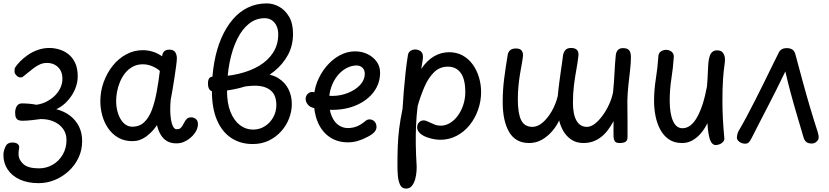

<svg xmlns="http://www.w3.org/2000/svg" viewBox="-27 -834 4874 1129"><path d="M200 243Q136 243 89.5 221.5Q43 200 18 162.5Q-7 125 -7 77Q-7 62 -1.5 45Q4 28 11 18Q16 12 24.5 8Q33 4 44 4Q66 4 76 12Q86 20 86 31Q86 37 84 47Q82 57 82 71Q82 105 110 130.5Q138 156 202 156Q246 156 283 134.5Q320 113 342 75Q364 37 364 -10Q364 -48 344.5 -75.5Q325 -103 291 -118.5Q257 -134 213 -134Q191 -131 160.5 -127.5Q130 -124 104 -124Q93 -124 83.5 -127Q74 -130 68 -140Q62 -150 62 -171Q62 -194 72 -210Q82 -226 102 -226Q122 -226 145 -224Q168 -222 187 -218Q217 -222 244.5 -235.5Q272 -249 293.5 -269.5Q315 -290 327.5 -316Q340 -342 340 -370Q340 -401 328 -421.5Q316 -442 295.5 -453Q275 -464 249 -464Q227 -464 208 -455.5Q189 -447 171 -433.5Q153 -420 136.5 -406Q120 -392 104 -380Q96 -378 87 -379.5Q78 -381 67 -393Q59 -402 58.5 -412Q58 -422 60 -434Q71 -452 90.5 -472Q110 -492 136.5 -510.5Q163 -529 195.5 -540.5Q228 -552 264 -552Q291 -552 320.5 -543.5Q350 -535 374.5 -516Q399 -497 414.5 -465Q430 -433 430 -385Q430 -356 420.5 -326.5Q411 -297 393.5 -271Q376 -245 353.5 -224.5Q331 -204 304 -192Q353 -179 386.5 -152.5Q420 -126 438 -89Q456 -52 456 -5Q456 49 434.5 94Q413 139 376.5 172.5Q340 206 294.5 224.5Q249 243 200 243Z M563 -238Q563 -297 582.5 -351Q602 -405 636 -447.5Q670 -490 715.5 -514.5Q761 -539 813 -539Q840 -539 868.5 -531Q897 -523 926 -503Q929 -524 939.5 -533Q950 -542 969 -542Q993 -542 1003 -527.5Q1013 -513 1013 -490Q1013 -479 1009 -448Q1005 -417 999 -378Q993 -339 987 -303.5Q981 -268 977 -249Q974 -219 974 -188Q974 -160 978 -133.5Q982 -107 990.5 -90.5Q999 -74 1012 -74Q1026 -74 1033.5 -80Q1041 -86 1046 -95Q1051 -104 1056 -113Q1062 -125 1071 -134.5Q1080 -144 1097 -144Q1113 -144 1125 -134Q1137 -124 1137 -104Q1137 -92 1132.5 -78Q1128 -64 1118 -51Q1107 -35 1090.5 -21.5Q1074 -8 1054 0.5Q1034 9 1010 9Q978 9 955.5 -4Q933 -17 918.5 -41Q904 -65 896 -98Q870 -59 833 -31.5Q796 -4 752 -4Q704 -4 668.5 -24.5Q633 -45 609.5 -79Q586 -113 574.5 -154.5Q563 -196 563 -238ZM656 -241Q656 -209 663 -181.5Q670 -154 682.5 -133Q695 -112 712.5 -100.5Q730 -89 751 -89Q793 -89 821 -115.5Q849 -142 866 -187.5Q883 -233 894 -292Q905 -351 913 -417Q894 -434 867 -445Q840 -456 813 -456Q780 -456 754 -442Q728 -428 709.5 -405Q691 -382 679 -353.5Q667 -325 661.5 -296Q656 -267 656 -241Z M1459 13Q1387 13 1333 -22.5Q1279 -58 1249 -127.5Q1219 -197 1219 -300Q1219 -389 1233 -467.5Q1247 -546 1274.5 -609.5Q1302 -673 1341 -719Q1380 -765 1430.5 -789.5Q1481 -814 1542 -814Q1579 -814 1614.5 -794.5Q1650 -775 1673 -735.5Q1696 -696 1696 -635Q1696 -566 1666.5 -511.5Q1637 -457 1587.5 -416.5Q1538 -376 1476.5 -349Q1415 -322 1349.5 -309Q1284 -296 1224 -297Q1213 -297 1204.5 -308.5Q1196 -320 1196 -342Q1196 -365 1203.5 -374Q1211 -383 1221 -383Q1304 -383 1374.5 -399.5Q1445 -416 1497.5 -447.5Q1550 -479 1579.5 -525.5Q1609 -572 1609 -632Q1609 -661 1599 -682Q1589 -703 1571.5 -715Q1554 -727 1529 -727Q1478 -727 1437.5 -695Q1397 -663 1368 -604.5Q1339 -546 1323.5 -468.5Q1308 -391 1308 -299Q1308 -226 1328.5 -175.5Q1349 -125 1383.5 -98.5Q1418 -72 1461 -72Q1499 -72 1530 -91.5Q1561 -111 1579.5 -144Q1598 -177 1598 -216Q1598 -275 1564.5 -302.5Q1531 -330 1472 -330Q1453 -330 1429.5 -327.5Q1406 -325 1387 -321Q1378 -319 1372 -328.5Q1366 -338 1364 -351.5Q1362 -365 1365 -376.5Q1368 -388 1378 -391Q1411 -399 1444.5 -399.5Q1478 -400 1505 -400Q1568 -400 1608.5 -375Q1649 -350 1669 -310Q1689 -270 1689 -223Q1689 -180 1673 -138Q1657 -96 1626.5 -62Q1596 -28 1554 -7.5Q1512 13 1459 13Z M1790 -212Q1781 -220 1775.5 -230.5Q1770 -241 1770 -254Q1771 -271 1783.5 -283Q1796 -295 1814 -293Q1822 -292 1832.5 -286.5Q1843 -281 1865 -275.5Q1887 -270 1927 -270Q1975 -270 2019 -287.5Q2063 -305 2090.5 -334.5Q2118 -364 2118 -400Q2118 -423 2104 -436Q2090 -449 2070 -449Q2039 -449 2009.5 -433Q1980 -417 1957.5 -389Q1935 -361 1921.5 -323.5Q1908 -286 1908 -243Q1908 -187 1923.5 -151Q1939 -115 1964 -98Q1989 -81 2018 -81Q2046 -81 2070.5 -90.5Q2095 -100 2121 -122Q2127 -127 2133 -129.5Q2139 -132 2146 -132Q2158 -132 2167.5 -126Q2177 -120 2182 -110Q2187 -100 2187 -88Q2187 -72 2175 -58Q2163 -44 2134 -29Q2104 -13 2076 -5Q2048 3 2019 3Q1957 3 1911.5 -28Q1866 -59 1842 -115Q1818 -171 1818 -245Q1818 -301 1838 -352Q1858 -403 1892.5 -444Q1927 -485 1970.5 -508.5Q2014 -532 2061 -532Q2101 -532 2134 -516Q2167 -500 2187.5 -472Q2208 -444 2208 -407Q2208 -344 2171.5 -294.5Q2135 -245 2071 -216.5Q2007 -188 1925 -188Q1903 -188 1881 -189.5Q1859 -191 1840.5 -194Q1822 -197 1809 -201.5Q1796 -206 1790 -212Z M2372 -512Q2375 -527 2387 -535Q2399 -543 2415 -543Q2432 -543 2446 -533Q2460 -523 2460 -500Q2460 -489 2457 -471Q2454 -453 2450 -429Q2484 -479 2525.5 -503Q2567 -527 2614 -527Q2659 -527 2694 -507.5Q2729 -488 2753 -454.5Q2777 -421 2789.5 -379Q2802 -337 2802 -293Q2802 -240 2784.5 -189.5Q2767 -139 2735 -99Q2703 -59 2658.5 -35.5Q2614 -12 2561 -12Q2539 -12 2511 -18.5Q2483 -25 2461 -37Q2445 -46 2435.5 -58.5Q2426 -71 2426 -85Q2426 -103 2437 -114.5Q2448 -126 2464 -126Q2472 -126 2481 -122.5Q2490 -119 2500 -114Q2513 -108 2529 -101.5Q2545 -95 2564 -95Q2594 -95 2620.5 -111.5Q2647 -128 2667 -156.5Q2687 -185 2698 -220Q2709 -255 2709 -292Q2709 -369 2682 -405.5Q2655 -442 2607 -442Q2558 -442 2524.5 -408.5Q2491 -375 2468.5 -322.5Q2446 -270 2429 -211Q2422 -157 2419.5 -97.5Q2417 -38 2418 19Q2419 76 2422 123Q2424 143 2422.5 169Q2421 195 2414.5 219Q2408 243 2395 259Q2382 275 2361 275Q2336 275 2325.5 252.5Q2315 230 2312.5 199Q2310 168 2310 143Q2310 76 2312 24Q2314 -28 2320.5 -79.5Q2327 -131 2340 -194Q2343 -244 2347.5 -299Q2352 -354 2358 -409Q2364 -464 2372 -512Z M3617 7Q3595 7 3588.5 -3Q3582 -13 3581 -27Q3581 -42 3580.5 -55.5Q3580 -69 3580.5 -84.5Q3581 -100 3581 -122Q3565 -92 3546.5 -68Q3528 -44 3506.5 -27.5Q3485 -11 3459.5 -2Q3434 7 3404 7Q3362 7 3332.5 -13Q3303 -33 3285.5 -63.5Q3268 -94 3261 -126Q3247 -95 3221.5 -64.5Q3196 -34 3161.5 -13.5Q3127 7 3084 7Q3005 7 2967 -57.5Q2929 -122 2929 -234Q2929 -307 2938 -375Q2947 -443 2958 -509Q2960 -526 2971.5 -537.5Q2983 -549 3007 -549Q3031 -549 3040.5 -536.5Q3050 -524 3048 -503Q3046 -484 3041 -457Q3036 -430 3030.5 -397Q3025 -364 3021.5 -326.5Q3018 -289 3018 -249Q3018 -167 3037.5 -127.5Q3057 -88 3104 -88Q3134 -88 3163.5 -113Q3193 -138 3217 -179.5Q3241 -221 3253 -270Q3254 -287 3257 -311Q3260 -335 3263.5 -362.5Q3267 -390 3271 -417Q3275 -444 3278.5 -468.5Q3282 -493 3284 -510Q3287 -527 3297.5 -539.5Q3308 -552 3331 -552Q3356 -552 3366.5 -539.5Q3377 -527 3374 -505Q3370 -467 3362 -424Q3354 -381 3348 -333Q3342 -285 3342 -229Q3342 -161 3363 -124.5Q3384 -88 3424 -88Q3447 -88 3470.5 -106Q3494 -124 3516 -154Q3538 -184 3554.5 -220Q3571 -256 3578 -292Q3584 -353 3586.5 -407Q3589 -461 3594 -510Q3596 -528 3606 -539.5Q3616 -551 3636 -551Q3656 -551 3666 -544Q3676 -537 3679.5 -525Q3683 -513 3683 -498Q3683 -465 3678 -421.5Q3673 -378 3668 -332Q3663 -286 3662 -242Q3662 -202 3662.5 -171Q3663 -140 3663 -115.5Q3663 -91 3663 -70Q3663 -49 3663 -28Q3663 -8 3651.5 -0.5Q3640 7 3617 7Z M3844 -498Q3844 -521 3858.5 -531Q3873 -541 3890 -541Q3901 -541 3911.5 -536.5Q3922 -532 3929 -522.5Q3936 -513 3935 -498Q3931 -436 3921 -372Q3911 -308 3911 -243Q3911 -167 3930 -123.5Q3949 -80 3986 -80Q4036 -80 4072.5 -145.5Q4109 -211 4130 -325Q4134 -371 4135 -404Q4136 -437 4138 -461Q4140 -485 4146 -503Q4151 -520 4162 -529Q4173 -538 4189 -538Q4215 -538 4225.5 -521.5Q4236 -505 4236 -485Q4236 -469 4232 -442.5Q4228 -416 4224.5 -367.5Q4221 -319 4221 -238Q4221 -184 4224 -130.5Q4227 -77 4232 -24Q4234 -12 4226.5 -2Q4219 8 4206.5 13.5Q4194 19 4179 19Q4172 19 4163.5 12Q4155 5 4148 -12Q4143 -27 4139 -50Q4135 -73 4133 -110Q4117 -77 4094.5 -50.5Q4072 -24 4044.5 -8.5Q4017 7 3984 7Q3937 7 3905.5 -15Q3874 -37 3855 -73Q3836 -109 3827.5 -152.5Q3819 -196 3819 -239Q3819 -304 3829.5 -370.5Q3840 -437 3844 -498Z M4781 -59Q4785 -45 4786 -38Q4787 -31 4787 -26Q4787 -13 4775 -1.5Q4763 10 4746 10Q4726 10 4714.5 1Q4703 -8 4698 -26Q4679 -91 4659.5 -156.5Q4640 -222 4622.5 -287Q4605 -352 4591 -414Q4565 -360 4539 -308Q4513 -256 4487 -206Q4461 -156 4437 -109Q4413 -62 4391 -19Q4384 -5 4376 3Q4368 11 4354 11Q4344 11 4332.5 6.5Q4321 2 4313.5 -6.5Q4306 -15 4306 -26Q4306 -31 4308 -41Q4310 -51 4315 -62Q4337 -99 4362.5 -146.5Q4388 -194 4414.5 -246.5Q4441 -299 4466.5 -350.5Q4492 -402 4513.5 -446.5Q4535 -491 4551 -522Q4556 -535 4568 -543Q4580 -551 4600 -551Q4620 -551 4633 -542Q4646 -533 4651 -511Q4671 -436 4692.5 -357Q4714 -278 4736.5 -202Q4759 -126 4781 -59Z"/></svg>

Font: Playpen Sans
Style: Regular
Weight: 400
Designer: Laura Meseguer, Veronika Burian, José Scaglione, Kostas Bartsokas, Vera Evstafieva, Tom Grace, Yorlmar Campos
Foundry: TypeTogether
Version: Version 2.000